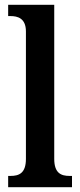

<svg xmlns="http://www.w3.org/2000/svg" viewBox="-20 -780 334 800"><path d="M14 0H280V-47H270C235 -47 206 -58 206 -118V-760H14V-713H24C52 -713 88 -705 88 -649V-118C88 -58 59 -47 24 -47H14Z"/></svg>

Font: Noto Serif Tamil Condensed SemiBold
Style: Italic
Weight: 600
Width: 3
Italic angle: -12°
Designer: Indian Type Foundry, Tom Grace, and the Monotype Design Team
Foundry: Monotype Imaging Inc.
Version: Version 2.003